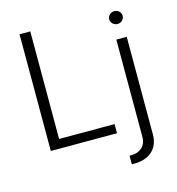

<svg xmlns="http://www.w3.org/2000/svg" viewBox="-131 -840 1065 1157"><g transform="rotate(-15 401.0 -262.0)"><path d="M97 0H510V-57H164V-728H97ZM548 204H565C652 204 717 156 717 63V-546H652V62C652 118 613 150 561 150H548ZM642 -675C642 -653 662 -635 684 -635C708 -635 726 -653 726 -675C726 -697 708 -715 684 -715C662 -715 642 -697 642 -675Z"/></g></svg>

Font: Wafeq Light
Style: Regular
Weight: 300
Designer: Rasmus Andersson & Azza Alameddine
Foundry: Google & TypeTogether
Version: Version 3.000;January 28, 2025;FontCreator 15.0.0.3014 64-bi